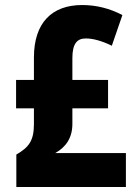

<svg xmlns="http://www.w3.org/2000/svg" viewBox="-20 -744 552 764"><path d="M307 -724C187 -724 115 -654 115 -515V-426H44V-313H115V-250C115 -182 93 -157 45 -129V0H481V-135H200C241 -158 268 -194 268 -251V-313H410V-426H268V-513C268 -569 286 -591 321 -591C351 -591 386 -581 425 -562L467 -684C418 -710 364 -724 307 -724Z"/></svg>

Font: Noto Sans Thai Looped Condensed ExtraBold
Style: Regular
Weight: 800
Width: 3
Designer: Sasikarn Vongin, Ben Mitchell
Foundry: The Fontpad Ltd
Version: Version 1.001